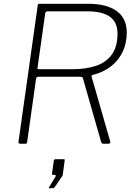

<svg xmlns="http://www.w3.org/2000/svg" viewBox="-20 -762 719 1018"><path d="M564 -13Q568 0 555 0H527Q522 0 519.5 -3Q517 -6 516 -10L420 -346Q419 -351 415.5 -353Q412 -355 402 -355H183Q172 -355 171 -343L124 -10Q123 -4 121.5 -2Q120 0 114 0H88Q82 0 79.5 -3Q77 -6 78 -10L180 -733Q181 -739 182.5 -740.5Q184 -742 189 -742H447Q545 -742 598.5 -703.5Q652 -665 652 -589Q652 -532 630 -486.5Q608 -441 568 -410Q528 -379 473 -365Q469 -364 466.5 -362Q464 -360 465 -358L564 -13ZM363 -395Q437 -395 490.5 -413.5Q544 -432 573.5 -473.5Q603 -515 603 -584Q603 -644 563 -673Q523 -702 442 -702H233Q222 -702 220 -693L179 -403Q178 -399 179.5 -397Q181 -395 185 -395H363ZM243 236Q240 236 239.5 234Q239 232 241 229L274 175Q276 170 275 167.5Q274 165 270 165H262Q258 165 256.5 163.5Q255 162 256 157L265 91Q267 82 274 82H319Q324 82 323 88L313 164Q311 168 311 170L271 229Q268 233 265 234.5Q262 236 256 236Z"/></svg>

Font: Libre Franklin Thin
Style: Italic
Weight: 100
Italic angle: -8°
Designer: Pablo Impallari, Rodrigo Fuenzalida, Nhung Nguyen
Foundry: Impallari Type
Version: Version 3.000